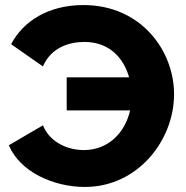

<svg xmlns="http://www.w3.org/2000/svg" viewBox="-20 -734 736 760"><path d="M316 6C526 6 669 -179 669 -361C669 -533 539 -714 310 -714C173 -714 72 -651 24 -559L150 -471C182 -546 254 -568 314 -568C414 -568 470 -503 491 -428H244V-297H495C475 -209 409 -140 312 -140C252 -140 179 -167 150 -238L15 -159C59 -54 191 6 316 6Z"/></svg>

Font: Raleway
Style: ExtraBold
Weight: 800
Designer: Matt McInerney, Pablo Impallari, Rodrigo Fuenzalida
Foundry: Matt McInerney, Pablo Impallari, Rodrigo Fuenzalida
Version: Version 3.000